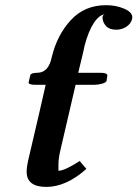

<svg xmlns="http://www.w3.org/2000/svg" viewBox="-20 -717 536 749"><path d="M274.9 -386.2 216.8 -136.2Q208 -100.1 208 -77.1V-50.8Q231.9 -50.8 291 -88.9L316.9 -58.1Q238.8 11.7 161.1 12.2Q84 12.2 84 -46.9Q84 -65.9 89.8 -90.8Q143.1 -317.9 158.2 -386.2H117.2Q105 -386.2 97.9 -388.7Q90.8 -391.1 91.8 -396Q91.8 -397 98.1 -423.8Q101.1 -432.6 125 -433.1Q169.9 -433.1 182.1 -495.1Q203.1 -581.1 256.6 -638.9Q310.1 -696.8 394 -696.8Q432.1 -696.8 464.1 -683.3Q496.1 -669.9 496.1 -648.9Q496.1 -646 495.1 -642.1Q490.2 -624 472.7 -612.5Q455.1 -601.1 434.1 -601.1Q407.2 -601.1 394 -615Q380.9 -628.9 379.9 -647.9Q379.9 -659.2 389.2 -661.1Q367.2 -659.2 346.2 -627.7Q325.2 -596.2 310.1 -539.1Q306.2 -519 297.6 -484.6Q289.1 -450.2 285.2 -433.1H372.1Q398.9 -433.1 398.9 -421.9Q397.9 -418.9 397 -411.9Q396 -404.8 396 -401.9Q394 -395 378.4 -390.6Q362.8 -386.2 348.1 -386.2Z"/></svg>

Font: Linux Libertine O
Style: Semibold Italic
Weight: 600
Italic angle: -11.5°
Designer: Philipp H. Poll
Foundry: Philipp H. Poll
Version: Version 5.1.2